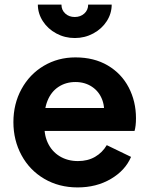

<svg xmlns="http://www.w3.org/2000/svg" viewBox="-20 -806 652 838"><path d="M38.5 -273Q38.5 -352.8 73.9 -417.4Q109.2 -482 171.2 -518.8Q233.2 -555.5 309.2 -555.5Q390.8 -555.5 450.5 -520.2Q510.2 -485 541.9 -424.1Q573.5 -363.2 573.5 -290Q573.5 -256 567.2 -234.5H147.2V-334.5H492.8L430.5 -288Q440 -332.8 426.6 -369.4Q413.2 -406 382 -427Q350.8 -448 309.2 -448Q267.5 -448 235.4 -426.9Q203.2 -405.8 187.2 -366Q171.2 -326.2 174.8 -272Q170.5 -222 188 -183.8Q205.5 -145.5 240.2 -124.2Q275 -103 320.2 -103Q363.2 -103 395.1 -121.6Q427 -140.2 446 -172.5L552 -121.2Q526.8 -62 463.8 -25Q400.8 12 318.8 12Q237.2 12 173.2 -25.6Q109.2 -63.2 73.9 -128.5Q38.5 -193.8 38.5 -273ZM145.2 -785.8H248.2Q248.2 -762.2 264.8 -747Q281.2 -731.8 306.2 -731.8Q331.2 -731.8 348 -747Q364.8 -762.2 364.8 -785.8H467.5Q467.5 -747.2 446 -713.7Q424.5 -680.1 387.2 -660Q350 -640 306.5 -640Q262.9 -640 225.9 -659.9Q188.8 -679.8 167 -713.6Q145.2 -747.5 145.2 -785.8Z"/></svg>

Font: Trafiko Sans Variable
Style: Regular
Weight: 400
Designer: Gumpita Rahayu / Trafiko
Foundry: Tokotype / Trafiko
Version: Version 0.001;FEAKit 1.0